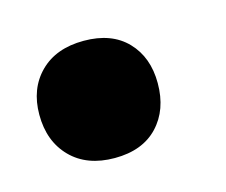

<svg xmlns="http://www.w3.org/2000/svg" viewBox="-45 -244 362 307"><g transform="rotate(-15 136.0 -91.0)"><path d="M113 6Q67 6 40.5 -21Q14 -48 14 -92Q14 -135 40.5 -161.5Q67 -188 113 -188Q159 -188 184.5 -161.5Q210 -135 210 -92Q210 -48 184.5 -21Q159 6 113 6Z"/></g></svg>

Font: Nunito ExtraLight Black
Style: Italic
Weight: 900
Italic angle: -9°
Version: Version 3.602